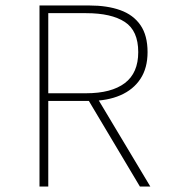

<svg xmlns="http://www.w3.org/2000/svg" viewBox="-20 -680 640 700"><path d="M124 0V-660H306Q371 -660 418.5 -643Q466 -626 492 -588.5Q518 -551 518 -490Q518 -432 492 -392.5Q466 -353 418.5 -332.5Q371 -312 306 -312H156V0ZM156 -340H294Q386 -340 435 -377Q484 -414 484 -490Q484 -568 435 -600Q386 -632 294 -632H156ZM298 -322 334 -324 528 0H490Z"/></svg>

Font: Source Code Pro ExtraLight
Style: Regular
Weight: 200
Monospace: yes
Designer: Paul D. Hunt, Teo Tuominen
Foundry: Adobe
Version: Version 1.026;hotconv 1.1.0;makeotfexe 2.6.0